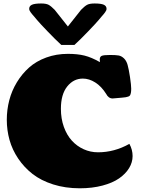

<svg xmlns="http://www.w3.org/2000/svg" viewBox="-20 -1042 790 1076"><path d="M397 -790H323.7Q291 -819.8 245.4 -867.4Q199.7 -915 186.5 -931.2Q181.2 -938 173.1 -947.3Q165 -956.5 160.6 -961.7Q156.2 -966.8 151.9 -972.9Q147.5 -979 145.5 -983.6Q143.6 -988.3 143.6 -992.7Q143.6 -1008.3 158.9 -1015.4Q174.3 -1022.5 210.4 -1022.5Q238.8 -1022.5 252.7 -1014.9Q266.6 -1007.3 286.6 -986.8L360.4 -893.6L434.1 -986.8Q454.1 -1007.3 468 -1014.9Q481.9 -1022.5 510.3 -1022.5Q546.4 -1022.5 561.8 -1015.4Q577.1 -1008.3 577.1 -992.7Q577.1 -988.3 575.2 -983.6Q573.2 -979 568.8 -972.9Q564.5 -966.8 560.1 -961.7Q555.7 -956.5 547.6 -947.3Q539.6 -938 534.2 -931.2Q521 -915 475.3 -867.4Q429.7 -819.8 397 -790ZM427.2 13.2Q346.2 13.2 277.8 -8.5Q209.5 -30.3 162.4 -67.1Q115.2 -104 82 -153.3Q48.8 -202.6 33.4 -257.6Q18.1 -312.5 18.1 -370.6Q18.1 -426.8 32 -480.2Q45.9 -533.7 74.5 -580.8Q103 -627.9 143.1 -663.6Q183.1 -699.2 239.3 -719.7Q295.4 -740.2 360.4 -740.2Q414.1 -740.2 453.4 -730.5Q492.7 -720.7 540 -693.8Q539.1 -705.6 539.1 -709Q539.1 -724.1 550 -729Q561 -733.9 597.2 -733.9Q629.4 -733.9 645.3 -731Q661.1 -728 674.8 -714.8Q688.5 -701.7 695.1 -678.2Q701.7 -654.8 708.5 -610.4Q715.3 -564 715.3 -544.9Q715.3 -530.8 713.6 -522.2Q711.9 -513.7 709.2 -508.5Q706.5 -503.4 698.7 -500.7Q690.9 -498 684.6 -497.1Q678.2 -496.1 662.6 -494.6Q615.2 -490.2 611.3 -490.2Q587.9 -490.2 574.7 -516.1Q548.3 -558.1 513.9 -579.8Q479.5 -601.6 444.3 -601.6Q392.1 -601.6 356.7 -557.4Q321.3 -513.2 321.3 -432.1Q321.3 -377 337.9 -330.8Q354.5 -284.7 382.8 -253.7Q411.1 -222.7 449 -205.6Q486.8 -188.5 529.3 -188.5Q621.1 -188.5 705.1 -235.8Q723.1 -203.1 723.1 -167.5Q723.1 -132.3 703.6 -100.1Q684.1 -67.9 647.7 -42.5Q611.3 -17.1 554.2 -2Q497.1 13.2 427.2 13.2Z"/></svg>

Font: Coustard Black
Style: Regular
Weight: 900
Foundry: vernon adams
Version: Version 1.001;